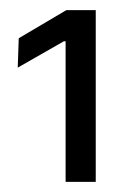

<svg xmlns="http://www.w3.org/2000/svg" viewBox="-20 -722 252 379"><path d="M109.5 -363V-640.5H106L15 -588.5L17 -646.5L111 -702H169V-363Z"/></svg>

Font: Anek Bangla
Style: Regular
Weight: 400
Designer: Sulekha Rajkumar (Bangla), Yesha Goshar (Latin)
Foundry: Ek Type
Version: Version 1.003